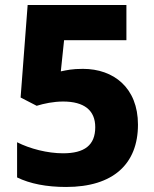

<svg xmlns="http://www.w3.org/2000/svg" viewBox="-20 -785 612 764"><path d="M243 -41C431 -41 529 -133 529 -289C529 -436 432 -511 310 -511C266 -511 247 -506 222 -501L235 -625H483V-765H90L62 -397L126 -364C155 -373 193 -381 231 -381C315 -381 359 -346 359 -279C359 -207 316 -175 231 -175C169 -175 99 -193 48 -219V-79C99 -54 165 -41 243 -41Z"/></svg>

Font: Noto Sans Tamil UI ExtraBold
Style: Regular
Weight: 800
Designer: Jelle Bosma - Monotype Design Team
Foundry: Monotype Imaging Inc.
Version: Version 2.004